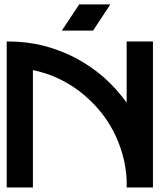

<svg xmlns="http://www.w3.org/2000/svg" viewBox="-20 -832 708 852"><path d="M331.5 -812.5H469.7L393.1 -696.3H254.4ZM542 -647.9H658.7V0H542V-34.7Q539.1 -93.8 522.9 -149.4Q506.8 -205.6 480 -255.4Q453.1 -305.7 415.5 -349.1Q378.9 -391.1 333 -426.8Q288.1 -460.9 235.4 -485.4Q184.6 -508.8 126 -521V0H9.8V-647.9H17.6Q98.6 -647.9 174.3 -628.9Q252 -608.4 317.4 -573.7Q385.3 -537.1 441.4 -488.3Q499 -436.5 542 -376.5Z"/></svg>

Font: Sangha Kali
Style: Regular
Weight: 400
Designer: Seslavinskaya Anna
Foundry: Popkern
Version: Version 2.000;PS 002.000;hotconv 1.0.88;makeotf.lib2.5.64775